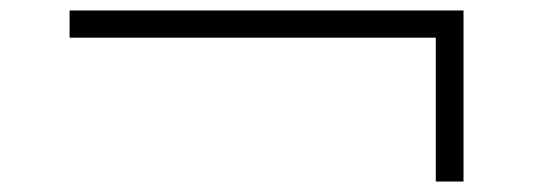

<svg xmlns="http://www.w3.org/2000/svg" viewBox="-20 -548 1040 367"><path d="M813 -201V-476H113V-528H866V-201Z"/></svg>

Font: Zen Old Mincho SemiBold
Style: Regular
Weight: 600
Version: Version 1.500